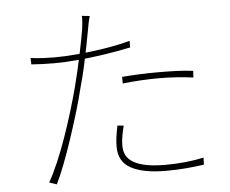

<svg xmlns="http://www.w3.org/2000/svg" viewBox="-55 -843 1109 926"><g transform="rotate(-5 500.0 -379.5)"><path d="M412 -775Q408 -763 404 -743.5Q400 -724 398 -711Q391 -673 382 -627Q373 -581 362 -531.5Q351 -482 337 -433Q324 -379 305 -316Q286 -253 265 -190Q244 -127 223 -72.5Q202 -18 183 20L147 8Q170 -32 193 -86Q216 -140 237.5 -201Q259 -262 277.5 -323Q296 -384 310 -437Q319 -471 328.5 -512Q338 -553 346.5 -593Q355 -633 361 -665.5Q367 -698 370 -715Q372 -729 373.5 -747.5Q375 -766 374 -779ZM224 -591Q273 -591 336.5 -596.5Q400 -602 467 -612.5Q534 -623 593 -639V-607Q531 -594 464.5 -584Q398 -574 335.5 -568.5Q273 -563 222 -563Q193 -563 166.5 -564Q140 -565 111 -567L110 -598Q142 -594 171 -592.5Q200 -591 224 -591ZM542 -469Q579 -472 623.5 -474Q668 -476 715 -476Q760 -476 804.5 -474.5Q849 -473 886 -468L884 -436Q845 -441 803.5 -444Q762 -447 719 -447Q677 -447 632 -444.5Q587 -442 542 -437ZM529 -234Q522 -206 518 -183Q514 -160 514 -137Q514 -118 521 -99Q528 -80 548.5 -64Q569 -48 609 -38Q649 -28 715 -28Q763 -28 811.5 -33Q860 -38 899 -47L898 -13Q859 -7 811.5 -3Q764 1 714 1Q605 1 545.5 -30.5Q486 -62 486 -135Q486 -158 489 -180.5Q492 -203 499 -237Z"/></g></svg>

Font: Noto Sans JP Thin Thin
Style: Regular
Weight: 250
Version: Version 2.004-H2;hotconv 1.0.118;makeotfexe 2.5.65603